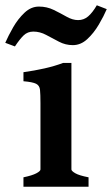

<svg xmlns="http://www.w3.org/2000/svg" viewBox="-58 -707 424 727"><path d="M30.8 0V-35.6Q64 -42.5 79.6 -50.8Q95.2 -59.1 95.2 -65.4V-316.4Q95.2 -350.1 93.5 -366.7Q91.8 -383.3 78.6 -389.9Q65.4 -396.5 30.8 -399.4V-433.6Q72.8 -439.5 110.6 -448Q148.4 -456.5 181.2 -468.8H212.4V-65.4Q212.4 -59.6 227.1 -51Q241.7 -42.5 277.3 -35.6V0ZM-1.5 -531.2 -38.1 -544.9Q-26.4 -571.8 -8.1 -603.8Q10.3 -635.7 34.9 -658.9Q59.6 -682.1 89.4 -682.1Q119.6 -682.1 145.5 -669.4Q171.4 -656.7 194.1 -643.8Q216.8 -630.9 237.8 -630.9Q259.3 -630.9 275.6 -644.8Q292 -658.7 308.6 -687L346.2 -672.4Q335 -646 316.2 -614Q297.4 -582 272.7 -559.1Q248 -536.1 217.8 -536.1Q189.9 -536.1 165.3 -549.1Q140.6 -562 116.9 -574.7Q93.3 -587.4 68.4 -587.4Q46.4 -587.4 31.5 -573Q16.6 -558.6 -1.5 -531.2Z"/></svg>

Font: David Libre
Style: Bold
Weight: 700
Designer: Ismar David, J. Victor Gaultney, Annie Olsen and Meir Sadan
Foundry: Monotype Imaging Inc. & SIL International
Version: Version 1.100; ttfautohint (v1.8.4.7-5d5b)